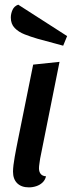

<svg xmlns="http://www.w3.org/2000/svg" viewBox="-20 -789 310 829"><path d="M104.7 20Q72.3 20 54.2 2.1Q36.2 -15.8 36.2 -47.8Q36.2 -59.7 38.2 -76.7Q40.3 -93.7 43.6 -112.2Q46.8 -130.7 50.1 -147.2Q53.3 -163.8 55.7 -175.7L123.2 -510L237 -522L153.3 -104.2Q152.3 -96.2 150.3 -83.4Q148.3 -70.7 148.3 -62.2Q148.3 -47.2 155.8 -38Q163.2 -28.8 178.7 -27.7Q174.7 -11.3 163.4 -0.8Q152.2 9.7 136.8 14.8Q121.3 20 104.7 20ZM252.8 -591.7 141.8 -621.8Q112.7 -630.3 86.4 -640.6Q60.2 -650.8 43.4 -668.2Q26.7 -685.5 26.7 -713.2Q26.7 -729.5 33.9 -746Q41.2 -762.5 58.7 -768.8L269.8 -633.2Z"/></svg>

Font: Sansita Swashed Light
Style: Regular
Weight: 300
Designer: Pablo Cosgaya
Foundry: Omnibus-Type
Version: Version 1.003